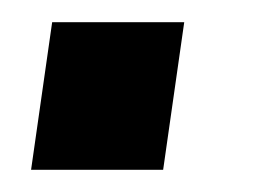

<svg xmlns="http://www.w3.org/2000/svg" viewBox="-20 -153 252 173"><path d="M146 -133 127 0H8L27 -133Z"/></svg>

Font: Pathway Extreme 8pt Thin 12pt SemiBold
Style: Italic
Weight: 600
Italic angle: -8°
Version: Version 1.001;gftools[0.9.26]